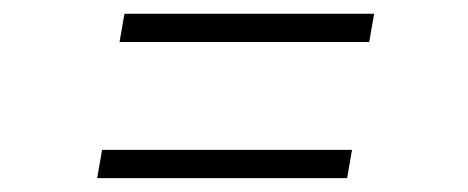

<svg xmlns="http://www.w3.org/2000/svg" viewBox="-20 -423 678 278"><path d="M120.7 -165.1 127.8 -206H489.7L482.6 -165.1ZM153.1 -362.2 160.2 -403.1H521.7L514.6 -362.2Z"/></svg>

Font: Inter UI Extra Light
Style: Italic
Weight: 200
Italic angle: -9.39999°
Designer: Rasmus Andersson
Foundry: rsms
Version: 3.2;8d6f07862